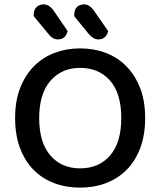

<svg xmlns="http://www.w3.org/2000/svg" viewBox="-20 -843 733 877"><path d="M643 -304Q643 -226 620.5 -166.5Q598 -107 558 -67Q518 -27 464 -6.5Q410 14 346 14Q282 14 227.5 -6.5Q173 -27 133.5 -67Q94 -107 71.5 -166.5Q49 -226 49 -304Q49 -382 72 -441Q95 -500 135 -540.5Q175 -581 229.5 -601.5Q284 -622 346 -622Q409 -622 463 -601.5Q517 -581 557 -540.5Q597 -500 620 -441Q643 -382 643 -304ZM534 -304Q534 -416 483 -474.5Q432 -533 346 -533Q262 -533 210.5 -474Q159 -415 159 -304Q159 -192 210 -133Q261 -74 346 -74Q432 -74 483 -133Q534 -192 534 -304ZM134 -769V-774Q134 -799 147 -811Q160 -823 179 -823Q194 -823 205 -815Q216 -807 224 -796L289 -701Q284 -681 272.5 -672Q261 -663 245 -663Q231 -663 220.5 -669.5Q210 -676 202 -687ZM319 -769V-774Q319 -799 331.5 -811Q344 -823 364 -823Q378 -823 389 -815Q400 -807 408 -796L474 -701Q469 -681 457.5 -672Q446 -663 430 -663Q416 -663 405.5 -670Q395 -677 386 -687Z"/></svg>

Font: Baloo Bhaina 2 Medium
Style: Regular
Weight: 500
Designer: Yesha Goshar, Manish Minz, Shuchita Grover and Ek Type
Foundry: Ek Type
Version: Version 1.640;hotconv 1.0.111;makeotfexe 2.5.65597; ttfautoh